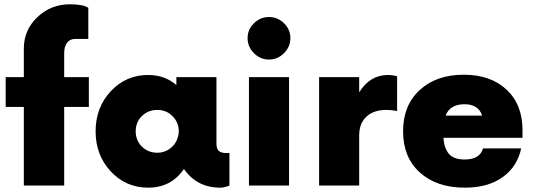

<svg xmlns="http://www.w3.org/2000/svg" viewBox="-20 -856 2465 886"><path d="M390 -500V-362.5H276.2V0H90V-362.5H6.2V-500H90V-632.5Q90 -717.5 152.5 -776.9Q215 -836.2 302.5 -836.2Q363.8 -836.2 387.5 -820V-676.2H326.2Q302.5 -676.2 289.4 -658.8Q276.2 -641.2 276.2 -611.2V-500Z M1021.2 -150H1038.8V0Q1016.2 10 996.2 10Q888.8 10 828.8 -76.2Q770 10 663.8 10Q561.2 10 491.2 -65Q421.2 -140 421.2 -250Q421.2 -360 491.2 -435Q561.2 -510 663.8 -510Q740 -510 793.8 -463.8V-500H978.8V-193.8Q978.8 -167.5 990.6 -158.8Q1002.5 -150 1021.2 -150ZM706.2 -151.2Q736.2 -151.2 760.6 -167.5Q785 -183.8 796.2 -210L801.2 -225Q805 -236.2 805 -250Q805 -291.2 776.2 -320Q747.5 -348.8 706.2 -348.8Q663.8 -348.8 635 -320.6Q606.2 -292.5 606.2 -250Q606.2 -207.5 635 -179.4Q663.8 -151.2 706.2 -151.2Z M1290.6 -610.6Q1261.2 -581.2 1221.2 -581.2Q1181.2 -581.2 1151.9 -610.6Q1122.5 -640 1122.5 -680Q1122.5 -720 1151.9 -748.8Q1181.2 -777.5 1221.2 -777.5Q1261.2 -777.5 1290.6 -748.8Q1320 -720 1320 -680Q1320 -640 1290.6 -610.6ZM1128.8 0V-500H1313.8V0Z M1770 -510Q1793.8 -510 1812.5 -503.8V-343.8Q1787.5 -348.8 1762.5 -348.8Q1705 -348.8 1671.2 -318.1Q1637.5 -287.5 1637.5 -230V0H1452.5V-500H1637.5V-430Q1687.5 -510 1770 -510Z M2120 -511.2Q2245 -511.2 2318.8 -441.2Q2392.5 -371.2 2391.2 -251.2V-220H2026.2Q2030 -170 2052.5 -145Q2075 -120 2123.8 -120Q2195 -120 2208.8 -171.2H2385Q2367.5 -87.5 2300 -38.8Q2232.5 10 2125 10Q1995 10 1917.5 -60Q1840 -130 1840 -250Q1840 -370 1916.9 -440.6Q1993.8 -511.2 2120 -511.2ZM2123.8 -375Q2056.2 -375 2036.2 -322.5H2205Q2187.5 -375 2123.8 -375Z"/></svg>

Font: Now Black
Style: Regular
Weight: 900
Designer: Alfredo Marco Pradil
Foundry: Alfredo Marco Pradil
Version: Version 1.002;PS 001.002;hotconv 1.0.88;makeotf.lib2.5.64775